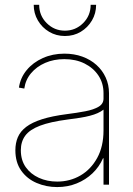

<svg xmlns="http://www.w3.org/2000/svg" viewBox="-20 -757 546 787"><path d="M214.4 9.8Q169.4 9.8 130.1 -7.1Q90.8 -23.9 66.9 -57.6Q43 -91.3 43 -141.1Q43 -170.9 53.2 -194.8Q63.5 -218.8 87.6 -237.1Q111.8 -255.4 152.3 -268.3Q192.9 -281.2 253.4 -289.1Q295.9 -294.4 330.1 -301Q364.3 -307.6 384.3 -319.6Q404.3 -331.5 404.3 -353V-375Q404.3 -416 383.5 -447.3Q362.8 -478.5 326.7 -496.6Q290.5 -514.6 243.7 -514.6Q200.7 -514.6 165.3 -499.3Q129.9 -483.9 107.2 -456.8Q84.5 -429.7 79.6 -394L57.6 -397.9Q63.5 -438.5 89.4 -469.7Q115.2 -501 155.5 -519Q195.8 -537.1 243.7 -537.1Q284.2 -537.1 317.6 -524.9Q351.1 -512.7 375.5 -490.7Q399.9 -468.8 413.3 -439.2Q426.8 -409.7 426.8 -375V0H404.3V-108.4H402.3Q386.7 -72.8 358.9 -46.4Q331.1 -20 294.2 -5.1Q257.3 9.8 214.4 9.8ZM214.4 -12.7Q266.6 -12.7 309.6 -37.6Q352.5 -62.5 378.4 -109.6Q404.3 -156.7 404.3 -222.7V-307.6Q393.6 -299.3 379.9 -293.2Q366.2 -287.1 348.4 -282.5Q330.6 -277.8 307.9 -274.2Q285.2 -270.5 257.3 -267.1Q186 -257.8 143.8 -241.7Q101.6 -225.6 83.5 -200.9Q65.4 -176.3 65.4 -141.1Q65.4 -100.6 85.4 -72Q105.5 -43.5 139.4 -28.1Q173.3 -12.7 214.4 -12.7ZM246.1 -609.4Q210.4 -609.4 181.4 -626.7Q152.3 -644 135.3 -673.1Q118.2 -702.1 118.2 -737.3H140.6Q140.6 -692.9 171.6 -662.1Q202.6 -631.3 246.1 -631.3Q289.6 -631.3 320.6 -662.1Q351.6 -692.9 351.6 -737.3H374Q374 -702.1 356.9 -673.1Q339.8 -644 311 -626.7Q282.2 -609.4 246.1 -609.4Z"/></svg>

Font: Inter 24pt Thin
Style: Regular
Weight: 250
Designer: Rasmus Andersson
Foundry: rsms
Version: Version 4.001;git-66647c0bb